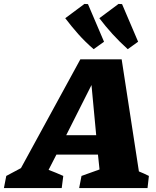

<svg xmlns="http://www.w3.org/2000/svg" viewBox="-92 -960 797 980"><path d="M617 -85Q630 -80 643 -74Q656 -68 668 -62L661 0H312L324 -62L416 -95L408 -171H196L156 -93Q175 -86 194 -78Q213 -70 231 -62L223 0H-72L-60 -62L15 -102L318 -657H529ZM246 -270H399L375 -526ZM386 -709Q342 -747 307.5 -786Q273 -825 241 -867L339 -940L357 -939L439 -747ZM560 -709Q517 -748 482 -786.5Q447 -825 415 -867L513 -940L531 -939L613 -747Z"/></svg>

Font: Piazzolla ExtraBold
Style: Italic
Weight: 800
Italic angle: -11.3°
Designer: Juan Pablo del Peral
Foundry: Huerta Tipografica
Version: Version 1.330